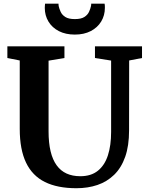

<svg xmlns="http://www.w3.org/2000/svg" viewBox="-20 -988 782 1016"><path d="M384.5 8Q284 8 217.5 -25Q151 -58 117.8 -127.5Q84.5 -197 84.5 -306V-668L19 -681V-743H321V-681L237 -667V-293Q237 -232 247.8 -187.2Q258.5 -142.5 279.8 -113.2Q301 -84 332.2 -69.8Q363.5 -55.5 405 -55.5Q462 -55.5 498 -84.5Q534 -113.5 551 -166Q568 -218.5 568 -290V-667.5L482.5 -681V-743H731.5V-681L663.5 -668L663 -298Q663 -216.5 642.5 -158.2Q622 -100 584.2 -63.2Q546.5 -26.5 495.8 -9.2Q445 8 384.5 8ZM376 -805Q327.5 -805 291.8 -823.2Q256 -841.5 236.5 -873.8Q217 -906 217 -946Q217 -952 217.5 -957.8Q218 -963.5 218.5 -968.5H289.5Q289.5 -966.5 289.8 -963Q290 -959.5 290.5 -956Q293.5 -942 300.8 -925.8Q308 -909.5 325.5 -898.2Q343 -887 376 -887Q409 -887 426.2 -898Q443.5 -909 451 -925.2Q458.5 -941.5 461.5 -956Q462.5 -959.5 462.5 -963Q462.5 -966.5 462.5 -968.5H533.5Q534.5 -963.5 534.8 -958Q535 -952.5 535 -946.5Q535 -906.5 515.5 -874.2Q496 -842 460.2 -823.5Q424.5 -805 376 -805Z"/></svg>

Font: Merriweather 20pt
Style: Bold
Weight: 700
Version: Version 2.100